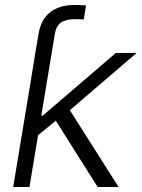

<svg xmlns="http://www.w3.org/2000/svg" viewBox="-20 -747 566 767"><path d="M105 -436.5 121.1 -535.6 134.3 -612.8Q143.6 -668.9 180.2 -698Q216.8 -727.1 278.3 -727.1Q292 -727.1 303.7 -726.6Q315.4 -726.1 323.7 -725.1L314.5 -669.4Q306.2 -669.9 295.9 -670.2Q285.6 -670.4 278.8 -670.4Q242.7 -670.4 223.6 -657Q204.6 -643.6 199.2 -612.8L186.5 -535.6L169.9 -436.5ZM125.5 -201.7 139.6 -285.2H150.9L442.9 -535.6H525.9L237.3 -288.1L230.5 -287.1ZM32.7 0 121.6 -535.6H186.5L97.7 0ZM370.1 0 196.3 -275.4 250.5 -320.3 453.6 0Z"/></svg>

Font: Inter 20pt Light
Style: Italic
Weight: 300
Italic angle: -9.3988°
Version: Version 4.001;git-66647c0bb